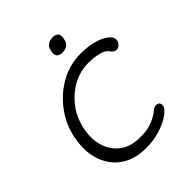

<svg xmlns="http://www.w3.org/2000/svg" viewBox="-193 -783 904 904"><g transform="rotate(-45 259.0 -330.5)"><path d="M350.6 -523.4Q398.4 -523.4 436.5 -512.7Q474.6 -502 496.6 -483.9Q518.6 -465.8 514.6 -445.3Q512.7 -435.5 503.9 -425.8Q495.1 -416 483.4 -416Q471.7 -416 464.8 -421.9Q458 -427.7 452.1 -436Q446.3 -444.3 433.6 -451.2Q421.9 -457 398.4 -461.9Q375 -466.8 343.8 -466.8Q288.1 -466.8 238.3 -439Q188.5 -411.1 154.3 -363.8Q120.1 -316.4 109.4 -256.8Q98.6 -197.3 115.2 -148.9Q131.8 -100.6 170.9 -73.2Q210 -45.9 268.6 -45.9Q308.6 -45.9 331.5 -52.7Q354.5 -59.6 373 -69.3Q393.6 -80.1 404.3 -90.3Q415 -100.6 428.7 -100.6Q441.4 -100.6 446.8 -93.3Q452.1 -85.9 450.2 -74.2Q447.3 -58.6 419.9 -38.6Q392.6 -18.6 349.1 -4.4Q305.7 9.8 252.9 9.8Q177.7 9.8 127.4 -24.9Q77.1 -59.6 56.2 -120.1Q35.2 -180.7 48.8 -256.8Q61.5 -330.1 104.5 -390.1Q147.5 -450.2 210.9 -486.8Q274.4 -523.4 350.6 -523.4ZM293.9 -586.9Q272.5 -586.9 264.2 -596.7Q255.9 -606.4 258.8 -624L260.7 -633.8Q263.7 -651.4 277.3 -661.1Q291 -670.9 310.5 -670.9Q329.1 -670.9 337.9 -661.6Q346.7 -652.3 343.8 -633.8L341.8 -624Q338.9 -606.4 326.2 -596.7Q313.5 -586.9 293.9 -586.9Z"/></g></svg>

Font: Quicksand
Style: Italic
Weight: 400
Designer: Andrew Paglinawan
Foundry: Andrew Paglinawan
Version: Version 3.006